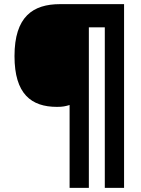

<svg xmlns="http://www.w3.org/2000/svg" viewBox="-20 -780 683 927"><path d="M579 127V-760H270C139 -760 50 -700 50 -509C50 -326 131 -264 255 -264C283 -264 296 -267 316 -273V127H409V-648H486V127Z"/></svg>

Font: Noto Sans Thai Looped Black
Style: Regular
Weight: 900
Designer: Sasikarn Vongin, Ben Mitchell
Foundry: The Fontpad Ltd
Version: Version 1.001